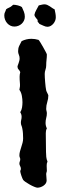

<svg xmlns="http://www.w3.org/2000/svg" viewBox="-26 -869 298 881"><path d="M195.8 -431.2Q195.8 -416 190.9 -400.9Q186 -385.7 186 -370.1Q186 -364.7 187.5 -359.6Q189 -354.5 189 -349.1Q189 -338.4 186 -327.4Q183.1 -316.4 183.1 -305.2Q183.1 -292 189 -279.8Q186 -274.4 185.1 -269.3Q184.1 -264.2 184.1 -257.8Q184.1 -236.8 184.6 -215.3Q185.1 -193.8 185.1 -171.9Q185.1 -160.6 186.3 -149.2Q187.5 -137.7 191.9 -127.9Q187.5 -118.2 188.2 -107.4Q189 -96.7 189 -85.9Q189 -82 187.5 -78.4Q186 -74.7 186 -69.8Q186 -62.5 187 -55.4Q188 -48.3 188 -41Q188 -33.7 184.1 -27.6Q180.2 -21.5 173.8 -17.1Q167.5 -12.7 160.2 -10.3Q152.8 -7.8 146 -7.8Q141.1 -7.8 131.1 -12Q121.1 -16.1 110.6 -22Q100.1 -27.8 91.3 -33.9Q82.5 -40 80.1 -43.9Q78.6 -45.9 76.4 -51.3Q74.2 -56.6 72 -63Q69.8 -69.3 68.4 -75Q66.9 -80.6 66.9 -83Q66.9 -85.9 68.4 -88.4Q69.8 -90.8 69.8 -94.2Q69.8 -101.1 66.4 -106.9Q63 -112.8 63 -118.2Q63 -123.5 64.9 -128.2Q66.9 -132.8 66.9 -138.2Q66.9 -142.6 64.9 -146.5Q63 -150.4 63 -155.8Q63 -165 65.7 -174.6Q68.4 -184.1 71.5 -193.8Q74.7 -203.6 77.4 -213.6Q80.1 -223.6 80.1 -233.9Q80.1 -245.1 79.3 -256.8Q78.6 -268.6 76.2 -279.8Q75.2 -286.6 72.5 -292.5Q69.8 -298.3 69.8 -306.2Q69.8 -313 71.5 -319.6Q73.2 -326.2 73.2 -333Q73.2 -344.2 66.9 -354Q73.2 -363.8 75.2 -376.2Q77.1 -388.7 77.1 -399.9Q77.1 -413.6 74.2 -429.7Q71.3 -445.8 63 -457Q66.9 -472.2 65.4 -487.1Q64 -502 64 -517.1Q64 -526.9 66.9 -538.1Q64.5 -544.9 59.3 -550.3Q54.2 -555.7 54.2 -564Q54.2 -565.4 55.7 -569.3Q57.1 -573.2 59.1 -578.6Q61 -584 62.5 -589.8Q64 -595.7 64 -601.1Q64 -609.9 60.5 -617.7Q57.1 -625.5 57.1 -633.8Q57.1 -647.5 62 -658.2Q66.9 -668.9 73.2 -680.2Q94.7 -690.9 118.2 -690.9Q126.5 -690.9 134.5 -689.7Q142.6 -688.5 150.9 -686Q152.8 -684.6 158.9 -674.8Q165 -665 171.6 -653.3Q178.2 -641.6 183.6 -631.3Q189 -621.1 189 -619.1Q189 -606.4 187.5 -594Q186 -581.5 186 -568.8Q186 -558.6 182.6 -549.1Q179.2 -539.6 179.2 -529.8Q179.2 -522.9 179.7 -512.9Q180.2 -502.9 181.2 -491.9Q182.1 -481 183.3 -470.7Q184.6 -460.4 186 -454.1Q186.5 -451.7 188 -448.5Q189.5 -445.3 191.2 -441.9Q192.9 -438.5 194.3 -435.5Q195.8 -432.6 195.8 -431.2ZM230 -789.1Q230 -781.7 227.1 -774.2Q224.1 -766.6 219 -760.5Q213.9 -754.4 206.8 -750.2Q199.7 -746.1 191.9 -746.1Q183.6 -746.1 173.3 -751Q163.1 -755.9 154.8 -759.3Q153.8 -762.2 152.1 -763.7Q150.4 -765.1 148.9 -766.6Q147.5 -768.1 146.7 -770.3Q146 -772.5 147 -776.9Q143.1 -782.2 138.2 -787.8Q133.3 -793.5 131.8 -800.3Q134.3 -813 140.4 -823Q146.5 -833 151.9 -844.2Q158.7 -845.7 165.3 -847.4Q171.9 -849.1 177.7 -849.1Q185.1 -849.1 190.9 -846.4Q196.8 -843.8 202.4 -840.1Q208 -836.4 213.4 -832.5Q218.8 -828.6 224.6 -826.2Q226.6 -816.9 228.3 -807.9Q230 -798.8 230 -789.1ZM87.9 -792Q87.9 -782.7 84 -774.4Q80.1 -766.1 73.5 -760Q66.9 -753.9 58.1 -750.5Q49.3 -747.1 40 -747.1Q29.8 -747.1 21.2 -751.5Q12.7 -755.9 6.6 -762.9Q0.5 -770 -2.9 -779.1Q-6.3 -788.1 -6.3 -797.9Q-6.3 -807.1 -3.4 -812.5Q-0.5 -817.9 2 -826.2Q7.3 -830.6 15.1 -833.7Q22.9 -836.9 28.8 -842.3Q29.8 -843.3 32 -845.2Q34.2 -847.2 35.6 -847.2Q40 -847.2 45.4 -846.4Q50.8 -845.7 56.2 -844.2Q61.5 -842.8 66.4 -840.8Q71.3 -838.9 74.7 -835.9Q79.6 -826.2 83.7 -815.2Q87.9 -804.2 87.9 -792Z"/></svg>

Font: Margarine
Style: Regular
Weight: 400
Designer: Astigmatic (AOETI)
Foundry: Astigmatic (AOETI)
Version: Version 1.000